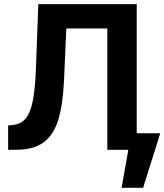

<svg xmlns="http://www.w3.org/2000/svg" viewBox="-20 -727 798 932"><path d="M19.5 -118.2 40 -120.1Q79.6 -123.5 103 -150.1Q126.5 -176.8 138.4 -234.1Q150.4 -291.5 154.3 -391.6L166 -707H643.6V-80.1H757.8L674.8 184.6H570.3L603 0H501V-588.9H301.8L291 -341.8Q285.6 -218.8 262.7 -145Q239.7 -71.3 191.2 -35.6Q142.6 0 58.6 0H19.5Z"/></svg>

Font: Pretendard JP
Style: Bold
Weight: 700
Designer: Base glyphs from Inter by Rasmus Andersson; Hangeul glyphs from Noto Sans CJK(Source Han Sans) by Jang Soo-young and Kan
Foundry: Kil Hyung-jin
Version: Version 1.309